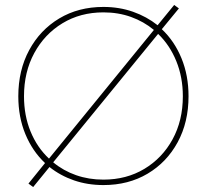

<svg xmlns="http://www.w3.org/2000/svg" viewBox="-20 -738 838 776"><path d="M114 18 95 4 162 -79Q111 -127 82.5 -196Q54 -265 54 -349Q54 -454 98 -535.5Q142 -617 219.5 -663.5Q297 -710 398 -710Q462 -710 517.5 -690.5Q573 -671 617 -636L684 -718L703 -704L634 -620Q685 -572 713.5 -502.5Q742 -433 742 -349Q742 -244 698 -163Q654 -82 576.5 -36Q499 10 398 10Q334 10 279 -9Q224 -28 180 -63ZM77 -349Q77 -271 103.5 -206.5Q130 -142 178 -97L602 -617Q561 -651 509.5 -669.5Q458 -688 398 -688Q305 -688 232.5 -644Q160 -600 118.5 -523.5Q77 -447 77 -349ZM398 -12Q491 -12 563.5 -55.5Q636 -99 677.5 -175Q719 -251 719 -349Q719 -426 692.5 -491Q666 -556 619 -601L195 -82Q236 -48 287.5 -30Q339 -12 398 -12Z"/></svg>

Font: Lexend Thin
Style: Regular
Weight: 100
Designer: Bonnie Shaver-Troup, Thomas Jockin
Foundry: Lexend
Version: Version 1.007; ttfautohint (v1.8.3)